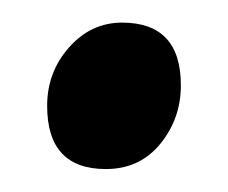

<svg xmlns="http://www.w3.org/2000/svg" viewBox="-20 -392 201 169"><path d="M73.2 -243.2Q21.5 -243.2 21.5 -298.8Q21.5 -328.6 40.8 -350.3Q60.1 -372.1 87.4 -372.1Q139.2 -372.1 139.2 -316.9Q139.2 -287.6 121.1 -265.4Q103 -243.2 73.2 -243.2Z"/></svg>

Font: Potro Sans Bangla
Style: Bold
Weight: 700
Designer: Jayed Ahsan Saad
Foundry: Codepotro
Version: Potro Sans Bangla;Version 0.996;CodepotroFonts;